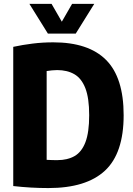

<svg xmlns="http://www.w3.org/2000/svg" viewBox="-20 -970 694 1000"><path d="M232 9.5Q140.5 9.5 49 -1V-726Q97.5 -736.5 149.8 -743Q202 -749.5 257.5 -749.5Q441 -749.5 532.5 -657.8Q624 -566 624 -370Q624 -171.5 526.5 -81Q429 9.5 232 9.5ZM279 -136Q331.5 -136 368.5 -157.2Q405.5 -178.5 425 -229.5Q444.5 -280.5 444.5 -370Q444.5 -459.5 424.5 -510.8Q404.5 -562 367.2 -583.5Q330 -605 277.5 -605Q265.5 -605 250 -603.5Q234.5 -602 223 -600V-137.5Q240.5 -136.5 254.5 -136.2Q268.5 -136 279 -136ZM229.5 -795 133 -950H248.5L302 -857L355.5 -950H471L374.5 -795Z"/></svg>

Font: Encode Sans Cnd XBd
Style: Regular
Weight: 800
Width: 3
Designer: Multiple Designers
Foundry: Impallari Type
Version: Version 3.002; ttfautohint (v1.8.3) -l 8 -r 50 -G 200 -x 14 